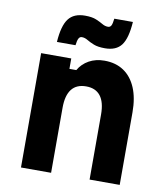

<svg xmlns="http://www.w3.org/2000/svg" viewBox="-93 -939 885 1017"><g transform="rotate(10 350.0 -431.0)"><path d="M89 0V-615H251V-559H288Q308 -594 344 -614Q380 -634 427 -634Q488 -634 531 -605Q574 -576 597 -521.5Q620 -467 620 -390V0H458V-350Q458 -416 432 -449.5Q406 -483 355 -483Q303 -483 277 -449.5Q251 -416 251 -350V0ZM161 -688Q167 -776 195.5 -813.5Q224 -851 284 -851Q322 -851 344.5 -841.5Q367 -832 382 -823Q397 -814 413 -814Q425 -814 430.5 -824.5Q436 -835 439 -862H539Q533 -773 505 -736Q477 -699 417 -699Q379 -699 356.5 -708Q334 -717 318.5 -726.5Q303 -736 287 -736Q276 -736 270 -725Q264 -714 261 -688Z"/></g></svg>

Font: Martian Mono
Style: Bold
Weight: 700
Designer: Roman Shamin
Foundry: Evil Martians
Version: Version 1.000